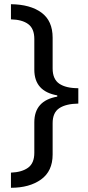

<svg xmlns="http://www.w3.org/2000/svg" viewBox="-20 -734 420 912"><path d="M32 86Q84 84 113.5 62.5Q143 41 143 -8V-153Q143 -256 252 -275V-281Q143 -300 143 -403V-549Q143 -598 114 -619.5Q85 -641 32 -642V-714Q124 -713 177 -674Q230 -635 230 -555V-409Q230 -358 261.5 -336.5Q293 -315 352 -315V-242Q293 -241 261.5 -220Q230 -199 230 -149V0Q230 79 175 118.5Q120 158 32 158Z"/></svg>

Font: Noto Sans Old Italic
Style: Regular
Weight: 400
Designer: Monotype Design Team
Foundry: Monotype Imaging Inc.
Version: Version 2.003; ttfautohint (v1.8.4.7-5d5b)